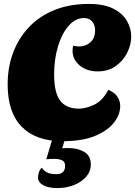

<svg xmlns="http://www.w3.org/2000/svg" viewBox="-20 -700 689 979"><path d="M298 20Q164 20 91.5 -53Q19 -126 19 -270Q19 -357 47 -431.5Q75 -506 128 -562Q181 -618 258 -649Q335 -680 432 -680Q511 -680 558.5 -655.5Q606 -631 627.5 -593Q649 -555 649 -514Q649 -472 628.5 -431Q608 -390 570 -363Q532 -336 479 -336Q422 -336 386 -366.5Q350 -397 350 -441Q350 -454 353 -467Q361 -466 368.5 -464.5Q376 -463 383 -463Q417 -463 441 -484.5Q465 -506 465 -546Q465 -570 451 -589Q437 -608 408 -608Q365 -608 330.5 -569Q296 -530 276 -464.5Q256 -399 256 -320Q256 -227 287 -186.5Q318 -146 383 -146Q418 -146 461 -166.5Q504 -187 532 -242Q564 -229 578.5 -207Q593 -185 593 -159Q593 -117 562 -76Q531 -35 466 -7.5Q401 20 298 20ZM272 259Q227 259 200.5 244.5Q174 230 174 205Q174 191 179 177Q184 163 193 155Q203 170 219.5 179Q236 188 267 188Q312 188 312 146Q312 123 294.5 116.5Q277 110 260 110Q247 110 237 110.5Q227 111 216 112L253 -11H318L297 56Q306 55 314.5 55Q323 55 330 55Q376 55 409.5 74.5Q443 94 443 138Q443 174 419.5 201Q396 228 357.5 243.5Q319 259 272 259Z"/></svg>

Font: Sansita Swashed Black
Style: Regular
Weight: 900
Designer: Pablo Cosgaya
Foundry: Omnibus-Type
Version: Version 1.003; ttfautohint (v1.8.3)